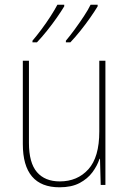

<svg xmlns="http://www.w3.org/2000/svg" viewBox="-20 -786 553 816"><path d="M428 -528V0H408L405 -111H403Q393 -81 372.5 -53.5Q352 -26 318 -8Q284 10 233 10Q77 10 77 -174V-528H103V-179Q103 -94 137 -54.5Q171 -15 234 -15Q309 -15 355.5 -66.5Q402 -118 402 -227V-528ZM395 -759Q383 -739 363.5 -711Q344 -683 321.5 -655Q299 -627 279 -606H260V-613Q277 -633 297.5 -661Q318 -689 336.5 -717Q355 -745 365 -766H395ZM253 -759Q241 -739 221.5 -711Q202 -683 179.5 -655Q157 -627 137 -606H118V-613Q136 -634 156.5 -661.5Q177 -689 195 -717Q213 -745 224 -766H253Z"/></svg>

Font: Noto Sans Khmer UI SemiCondensed Thin
Style: Regular
Weight: 100
Width: 4
Designer: Danh Hong and the Monotype Design Team
Foundry: Monotype Imaging Inc.
Version: Version 2.002; ttfautohint (v1.8.4.7-5d5b)